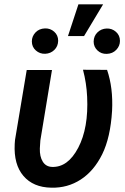

<svg xmlns="http://www.w3.org/2000/svg" viewBox="-20 -849 575 880"><path d="M218.3 -528.3 165 -205.6 162.6 -168.5Q161.6 -131.3 176 -108.2Q190.4 -85 218.3 -84Q291 -81.1 338.6 -171.9Q386.2 -262.7 379.4 -405.3Q376.5 -468.3 360.4 -529.3L470.7 -528.8Q499 -446.3 493.7 -341.3Q486.3 -218.8 448.5 -142.1Q410.6 -65.4 350.1 -26.1Q289.6 13.2 214.8 11.2Q132.3 9.8 87.4 -42.7Q42.5 -95.2 47.4 -189L48.8 -207.5L102.5 -528.3ZM339.4 -829.1H452.6L365.2 -683.6H291.5ZM126 -659.2Q126 -682.6 142.6 -700.2Q159.2 -717.8 186 -718.8Q210.4 -719.7 228.5 -703.6Q246.6 -687.5 246.6 -662.1Q246.1 -636.7 229 -620.1Q211.9 -603.5 187 -602.5Q162.6 -601.6 144.3 -617.7Q126 -633.8 126 -659.2ZM409.2 -658.7Q409.7 -684.1 426.8 -700.7Q443.8 -717.3 468.8 -718.3Q493.2 -719.2 511.5 -703.1Q529.8 -687 529.8 -661.6Q529.8 -638.2 512.9 -620.6Q496.1 -603 469.7 -602.1Q444.3 -601.1 426.8 -617.7Q409.2 -634.3 409.2 -658.7Z"/></svg>

Font: Roboto Medium
Style: Italic
Weight: 500
Italic angle: -12°
Designer: Google
Version: Version 2.134; 2016